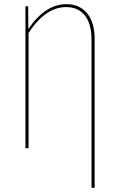

<svg xmlns="http://www.w3.org/2000/svg" viewBox="-20 -711 567 921"><path d="M434 -523V190H419V-521Q419 -597 387 -637Q355 -677 297 -677Q198 -677 117 -553V0H102V-681H115L116 -572Q197 -691 298 -691Q362 -691 398 -647Q434 -603 434 -523Z"/></svg>

Font: Fira Sans Compressed Hair
Style: Regular
Weight: 100
Width: 1
Designer: bBox Type GmbH & Carrois Corporate GbR & Edenspiekermann AG
Foundry: bBox Type GmbH & Carrois Corporate GbR & Edenspiekermann AG
Version: Version 4.301